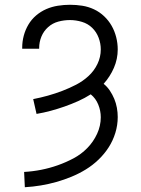

<svg xmlns="http://www.w3.org/2000/svg" viewBox="-20 -562 590 804"><path d="M84 222 81 158Q117 156 152.5 149Q188 142 222 130Q256 118 288 101Q320 84 345.5 58Q371 32 386.5 -1.5Q402 -35 402 -71Q402 -98 391.5 -124Q381 -150 360 -167Q335 -151 307 -138.5Q279 -126 250.5 -116Q222 -106 192.5 -98Q163 -90 133 -85L119 -147Q150 -153 180.5 -161.5Q211 -170 241 -181.5Q271 -193 299 -207.5Q327 -222 350.5 -243.5Q374 -265 388 -294Q402 -323 402 -355Q402 -380 393 -404Q384 -428 366 -445.5Q348 -463 323 -470.5Q298 -478 273 -478Q248 -478 224 -471.5Q200 -465 181.5 -448.5Q163 -432 153.5 -409Q144 -386 144 -361V-358H73V-363Q73 -388 79.5 -412.5Q86 -437 99 -459Q112 -481 131.5 -497.5Q151 -514 174 -524Q197 -534 222.5 -538Q248 -542 273 -542Q299 -542 324.5 -538Q350 -534 373.5 -523Q397 -512 416 -494Q435 -476 447.5 -454Q460 -432 466.5 -406.5Q473 -381 473 -355Q473 -315 457 -278Q441 -241 414 -211Q429 -199 440 -182.5Q451 -166 458.5 -148Q466 -130 469.5 -110.5Q473 -91 473 -72Q473 -38 463 -5.5Q453 27 435 55Q417 83 392.5 106.5Q368 130 339.5 147.5Q311 165 279.5 178Q248 191 216 200Q184 209 151 214.5Q118 220 84 222Z"/></svg>

Font: Lode Term
Style: Regular
Weight: 400
Monospace: yes
Designer: Belleve Invis
Foundry: Belleve Invis
Version: Version 29.2.0